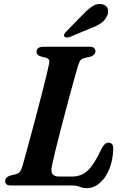

<svg xmlns="http://www.w3.org/2000/svg" viewBox="-20 -936 624 969"><path d="M339 0H36Q18.5 0 12 -6.5Q5.5 -13 6 -23Q6.5 -42 32 -50L58.5 -56.5Q73 -60 80.2 -69.2Q87.5 -78.5 93.5 -98Q99.5 -119.5 110.8 -160.5Q122 -201.5 136 -253.2Q150 -305 164.5 -360.2Q179 -415.5 192.2 -466.5Q205.5 -517.5 215 -557Q224.5 -596.5 228 -615.5Q232.5 -638.5 214 -644L185 -651.5Q164.5 -658.5 164.5 -674Q164.5 -700 199.5 -700H431.5Q448.5 -700 455 -693.5Q461.5 -687 461.5 -677.5Q461.5 -667 454.2 -660.2Q447 -653.5 437 -650L405.5 -643Q394 -640.5 387.2 -632.8Q380.5 -625 375 -608Q365 -575 349.8 -520Q334.5 -465 317.5 -400.8Q300.5 -336.5 284.5 -274.8Q268.5 -213 257 -165.5Q245.5 -118 241.5 -97Q235.5 -68.5 245.8 -56.8Q256 -45 279 -45H343.5Q391.5 -45 424 -76.2Q456.5 -107.5 492.5 -185.5Q508 -216 527.5 -216Q552 -216 551.5 -185.5Q550 -127.5 531.5 -82.5Q513 -37.5 483.2 -12Q453.5 13.5 417.5 13.5Q398.5 13.5 383 6.8Q367.5 0 339 0ZM398 -862.5Q424 -890.5 447.8 -905.2Q471.5 -920 496.5 -914.5Q518 -909.5 523.8 -891.2Q529.5 -873 519.5 -854.5Q509 -832 488.5 -818.2Q468 -804.5 437 -793L331 -749Q323 -746.5 315.2 -747Q307.5 -747.5 304.5 -752.5Q301.5 -758.5 305.2 -765Q309 -771.5 315.5 -778Z"/></svg>

Font: Fraunces 9pt SemiBold
Style: Italic
Weight: 600
Italic angle: -16°
Version: Version 1.000;[b76b70a41]